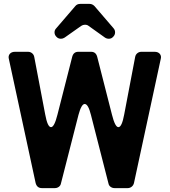

<svg xmlns="http://www.w3.org/2000/svg" viewBox="-20 -966 871 986"><path d="M392 -946H440Q454 -946 465 -935L563 -821Q571 -812 571 -800Q571 -788 563 -779L562 -778Q553 -767 539 -767Q528 -767 519 -773L435 -833Q428 -839 416 -839Q406 -839 397 -833L312 -773Q303 -767 293 -767Q278 -767 269 -778L268 -779Q260 -788 260 -800Q260 -812 269 -821L367 -935Q376 -946 392 -946ZM163 -26 26 -661Q21 -678 30 -689Q39 -700 57 -700H124Q136 -700 145 -692.5Q154 -685 156 -673L212 -379Q224 -313 242 -313Q259 -313 275 -377L351 -675Q358 -700 382 -700H448Q472 -700 479 -675L555 -377Q571 -313 588 -313Q606 -313 618 -379L674 -673Q676 -685 685 -692.5Q694 -700 706 -700H774Q792 -700 801 -689Q810 -678 805 -661L668 -26Q665 -14 656 -7Q647 0 636 0H568Q557 0 548 -6.5Q539 -13 537 -24L447 -376Q433 -432 415 -432Q398 -432 383 -376L293 -24Q291 -13 282 -6.5Q273 0 262 0H195Q170 0 163 -26Z"/></svg>

Font: Higure Gothic Black
Style: Regular
Weight: 900
Designer: Yoshimichi Ohira
Foundry: Positype
Version: Version 1.000